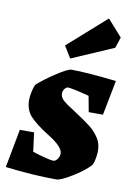

<svg xmlns="http://www.w3.org/2000/svg" viewBox="-83 -774 575 836"><g transform="rotate(10 204.0 -356.0)"><path d="M383 -145Q383 -132 380 -113.5Q377 -95 371 -82Q347 -54 296 -22.5Q245 9 226 9Q126 9 0 -6L32 -176H95L106 -92Q134 -83 161 -76Q188 -69 200 -69Q208 -69 216.5 -80.5Q225 -92 225 -105Q225 -135 156 -177Q103 -210 76 -238.5Q49 -267 49 -311Q49 -327 53.5 -348.5Q58 -370 65 -382Q95 -409 144 -441Q193 -473 208 -473Q276 -473 407 -458L377 -304H314L301 -374Q225 -394 206 -394Q200 -394 192.5 -385Q185 -376 185 -364Q185 -347 201 -333Q217 -319 251 -298L269 -286Q307 -261 328.5 -244Q350 -227 366.5 -202Q383 -177 383 -145ZM162 -572 330 -721 395 -648 379 -600 194 -520Z"/></g></svg>

Font: Grenze ExtraBold
Style: Italic
Weight: 800
Italic angle: -10°
Designer: Renata Polastri
Foundry: Omnibus-Type
Version: Version 1.002; ttfautohint (v1.8)